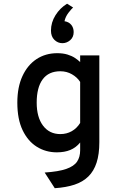

<svg xmlns="http://www.w3.org/2000/svg" viewBox="-20 -810 656 1036"><path d="M275.5 205.5 221 121Q296 116 337.5 101.5Q379 87 395.8 62.2Q412.5 37.5 412.5 1V-41Q390 -13.5 359.2 -0.8Q328.5 12 286.5 12Q227 12 178.8 -18Q130.5 -48 102 -107.5Q73.5 -167 73.5 -256Q73.5 -339.5 101 -399.2Q128.5 -459 177 -491Q225.5 -523 289 -523Q320 -523 343.8 -515.8Q367.5 -508.5 384.2 -497.5Q401 -486.5 412.5 -475V-511H516V-42.5Q516 22 501.2 67.5Q486.5 113 456.8 142.2Q427 171.5 381.8 186.5Q336.5 201.5 275.5 205.5ZM305.5 -86.5Q339.5 -86.5 367 -102Q394.5 -117.5 412.5 -146.5V-368Q396.5 -393 368.2 -409.2Q340 -425.5 305.5 -425.5Q242.5 -425.5 210.2 -381.8Q178 -338 178 -256Q178 -177.5 212.2 -132Q246.5 -86.5 305.5 -86.5ZM316.5 -577Q292 -577 273.5 -595Q255 -613 255 -645Q255 -689 279.5 -728Q304 -767 342 -790L374.5 -769.5Q365.5 -762 349.2 -740.8Q333 -719.5 328 -695.5Q351.5 -692 364.5 -676Q377.5 -660 377.5 -637Q377.5 -609.5 358.8 -593.2Q340 -577 316.5 -577Z"/></svg>

Font: Overpass Mono SemiBold
Style: Regular
Weight: 600
Monospace: yes
Designer: Delve Withrington, Dave Bailey
Foundry: Delve Fonts LLC
Version: Version 4.000